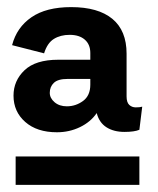

<svg xmlns="http://www.w3.org/2000/svg" viewBox="-20 -732 443 540"><path d="M140 -360Q84 -360 51 -389Q18 -418 18 -463Q18 -505 49 -534.5Q80 -564 144 -564H234V-583Q234 -607 218.5 -620.5Q203 -634 176 -634Q150 -634 131.5 -622.5Q113 -611 104 -582L14 -605Q27 -655 68.5 -683.5Q110 -712 180 -712Q256 -712 296 -679Q336 -646 336 -581V-461Q336 -444 343.5 -437Q351 -430 362 -430Q368 -430 372.5 -430.5Q377 -431 380 -432L372 -367Q358 -361 330 -361Q300 -361 279.5 -374Q259 -387 252 -414Q235 -389 205 -374.5Q175 -360 140 -360ZM168 -433Q193 -433 213.5 -448Q234 -463 234 -494V-510H170Q143 -510 131.5 -499Q120 -488 120 -471Q120 -456 133.5 -444.5Q147 -433 168 -433ZM24 -212V-292H372V-212Z"/></svg>

Font: Prodigy Sans SemiBold
Style: Regular
Weight: 600
Designer: Wei Huang
Foundry: Wei Huang
Version: Version 1.003; ttfautohint (v1.8.3)